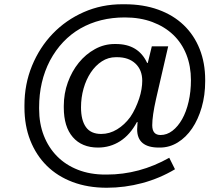

<svg xmlns="http://www.w3.org/2000/svg" viewBox="-20 -745 1055 903"><path d="M945 -363Q945 -297 928.5 -240Q912 -183 883.5 -141Q855 -99 816 -75Q777 -51 732 -51H727Q625 -51 625 -137L627 -171H624Q592 -111 545 -81Q498 -51 441 -51Q365 -51 322.5 -100Q280 -149 280 -239V-247Q280 -305 299 -357.5Q318 -410 350.5 -450Q383 -490 426.5 -514Q470 -538 519 -538H525Q631 -538 672 -449H675L694 -527H771L714 -280Q696 -200 696 -156Q696 -110 735 -110Q765 -110 791 -130Q817 -150 836.5 -184.5Q856 -219 867 -266.5Q878 -314 878 -368Q878 -434 856.5 -488.5Q835 -543 794.5 -581.5Q754 -620 696.5 -641.5Q639 -663 567 -663Q449 -663 358 -611Q268 -559 215 -460Q164 -362 164 -240V-233Q164 -164 186 -107.5Q208 -51 248.5 -10Q289 31 346.5 53.5Q404 76 475 76H482Q636 76 776 -3L803 51Q731 94 649 116Q567 138 482 138Q393 138 321.5 111Q250 84 200 34.5Q150 -15 122.5 -84.5Q95 -154 95 -240V-250Q95 -349 130.5 -435.5Q166 -522 228 -586.5Q290 -651 374 -688Q458 -725 555 -725H566Q654 -725 724.5 -699.5Q795 -674 844 -627Q893 -580 919 -514.5Q945 -449 945 -369ZM649 -365Q649 -416 617 -446Q585 -476 531 -476H525Q489 -476 459 -456.5Q429 -437 407 -404Q385 -371 373 -328.5Q361 -286 361 -240Q361 -180 384 -147.5Q407 -115 456 -115Q495 -115 530.5 -136.5Q566 -158 593 -195Q606 -214 616.5 -236.5Q627 -259 634.5 -281.5Q642 -304 645.5 -325.5Q649 -347 649 -365Z"/></svg>

Font: Libra Sans Modern
Style: Italic
Weight: 400
Italic angle: -12°
Foundry: Stefan Peev, Context Ltd
Version: Version 1.000